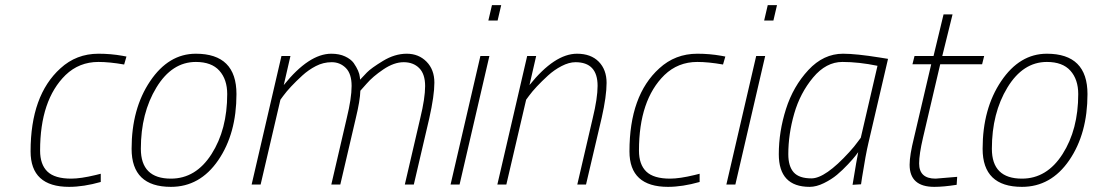

<svg xmlns="http://www.w3.org/2000/svg" viewBox="-20 -718 4251 747"><path d="M363 -509Q411 -509 456 -501L472 -498L463 -467Q406 -477 363 -477Q288 -477 235 -426Q136 -329 136 -132Q136 -78 164.5 -50.5Q193 -23 257 -23Q294 -23 352 -37L372 -42V-10Q305 9 249 9Q99 9 99 -129Q99 -347 215 -452Q277 -509 363 -509Z M742 -509Q900 -509 900 -352Q900 -198 829 -94.5Q758 9 645 9Q492 9 492 -139Q492 -295 564 -402Q636 -509 742 -509ZM645 -23Q742 -23 803 -118.5Q864 -214 864 -352Q864 -409 833.5 -443Q803 -477 742 -477Q649 -477 588.5 -377.5Q528 -278 528 -139Q528 -23 645 -23Z M1084 -387Q1182 -509 1269 -509Q1300 -509 1322.5 -498.5Q1345 -488 1356 -473Q1378 -441 1380 -418L1381 -408Q1391 -419 1407.5 -436Q1424 -453 1470 -481Q1516 -509 1562.5 -509Q1609 -509 1639.5 -478Q1670 -447 1670 -396.5Q1670 -346 1650 -257L1590 0H1555L1615 -258Q1634 -336 1634 -383Q1634 -430 1611 -453Q1588 -476 1550.5 -476Q1513 -476 1471.5 -448Q1430 -420 1406 -392L1382 -365Q1381 -327 1364 -257L1304 0H1269L1329 -258Q1348 -336 1348 -383.5Q1348 -431 1325.5 -453.5Q1303 -476 1270.5 -476Q1238 -476 1209 -461Q1180 -446 1156 -424Q1107 -379 1082 -345L1071 -330L994 0H959L1075 -500H1110Z M1733 0 1849 -500H1884L1768 0ZM1880 -638 1894 -698H1930L1916 -638Z M2040 -387Q2138 -509 2225 -509Q2279 -509 2309.5 -478Q2340 -447 2340 -395.5Q2340 -344 2321 -260L2260 0H2226L2286 -258Q2305 -336 2305 -384Q2305 -476 2219 -476Q2194 -476 2165 -461Q2136 -446 2112 -424Q2063 -379 2038 -345L2027 -330L1950 0H1915L2031 -500H2066Z M2693 -509Q2741 -509 2786 -501L2802 -498L2793 -467Q2736 -477 2693 -477Q2618 -477 2565 -426Q2466 -329 2466 -132Q2466 -78 2494.5 -50.5Q2523 -23 2587 -23Q2624 -23 2682 -37L2702 -42V-10Q2635 9 2579 9Q2429 9 2429 -129Q2429 -347 2545 -452Q2607 -509 2693 -509Z M2806 0 2922 -500H2957L2841 0ZM2953 -638 2967 -698H3003L2989 -638Z M3130 9Q3010 9 3010 -118Q3010 -206 3038 -294Q3066 -382 3125 -445.5Q3184 -509 3260 -509Q3311 -509 3404 -494L3435 -489L3359 -163Q3348 -117 3334 -28L3330 -1L3297 1Q3314 -103 3319 -126Q3315 -121 3308 -111.5Q3301 -102 3279.5 -79Q3258 -56 3236.5 -38Q3215 -20 3185.5 -5.5Q3156 9 3130 9ZM3394 -462Q3321 -477 3257.5 -477Q3194 -477 3143.5 -416.5Q3093 -356 3070 -276Q3047 -196 3047 -118Q3047 -71 3068 -47.5Q3089 -24 3137 -24Q3191 -24 3284 -126Q3305 -149 3317 -166L3329 -182Z M3556 -82Q3556 -23 3620 -23L3704 -30L3702 1Q3651 9 3615 9Q3519 9 3519 -77Q3519 -114 3536 -182L3603 -468H3530L3538 -500H3612L3651 -662H3686L3646 -500H3809L3801 -468H3638L3571 -182Q3556 -118 3556 -82Z M4053 -509Q4211 -509 4211 -352Q4211 -198 4140 -94.5Q4069 9 3956 9Q3803 9 3803 -139Q3803 -295 3875 -402Q3947 -509 4053 -509ZM3956 -23Q4053 -23 4114 -118.5Q4175 -214 4175 -352Q4175 -409 4144.5 -443Q4114 -477 4053 -477Q3960 -477 3899.5 -377.5Q3839 -278 3839 -139Q3839 -23 3956 -23Z"/></svg>

Font: TitilliumWebThinItalic
Style: Thin Italic
Weight: 200
Italic angle: -13°
Version: Version 1.001;PS 57.000;hotconv 1.0.70;makeotf.lib2.5.55311